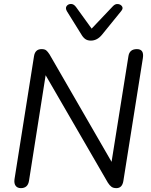

<svg xmlns="http://www.w3.org/2000/svg" viewBox="-20 -966 779 993"><path d="M88 7Q70 7 61 -5Q52 -17 55 -39L156 -676Q162 -712 195 -712Q211 -712 219 -705.5Q227 -699 236 -685L557 -129L644 -674Q649 -712 688 -712Q726 -712 719 -666L618 -30Q612 7 582 7Q566 7 556.5 0Q547 -7 538 -21L216 -577L130 -31Q124 7 88 7ZM450 -756Q432 -756 420.5 -764.5Q409 -773 400 -789L326 -908Q317 -924 324.5 -934.5Q332 -945 346.5 -945.5Q361 -946 373 -930L454 -818L565 -935Q577 -947 591 -945Q605 -943 611.5 -932.5Q618 -922 607 -909L508 -787Q483 -756 450 -756Z"/></svg>

Font: Nunito
Style: Italic
Weight: 400
Italic angle: -9°
Designer: Vernon Adams
Foundry: Vernon Adams
Version: Version 3.601; ttfautohint (v1.8.2.53-6de2)